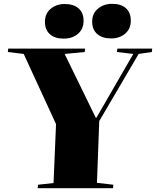

<svg xmlns="http://www.w3.org/2000/svg" viewBox="-20 -984 816 1004"><path d="M481 -368H484L677 -702L591 -712L594 -730H776L774 -712L705 -702L499 -351L487 -28L573 -18L571 0H177L179 -18L260 -27L273 -335L104 -702L21 -712L23 -730H425L423 -712L318 -702ZM462 -871Q462 -914 492.5 -939Q523 -964 566 -964Q613 -964 638.5 -941Q664 -918 664 -876Q664 -833 634.5 -808Q605 -783 561 -783Q515 -783 488.5 -806Q462 -829 462 -871ZM215 -870Q215 -913 245 -938Q275 -963 318 -963Q365 -963 391 -940Q417 -917 417 -875Q417 -832 387.5 -807Q358 -782 313 -782Q267 -782 241 -805Q215 -828 215 -870Z"/></svg>

Font: Literata 72pt Black
Style: Italic
Weight: 900
Italic angle: -2°
Designer: Latin by Veronika Burian and Jose Scaglione. Greek by Irene Vlachou. Cyrillic by Vera Evstafieva
Foundry: TypeTogether
Version: Version 3.002